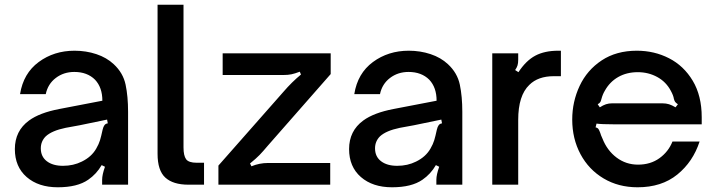

<svg xmlns="http://www.w3.org/2000/svg" viewBox="-20 -783 3038 814"><path d="M43 -151Q43 -228 103 -272Q148 -305 232 -321L414 -356Q414 -412 383 -445Q350 -478 295 -478Q250 -478 216.5 -452.5Q183 -427 174 -384H65Q79 -472 144 -520Q209 -568 296 -568Q345 -568 388.5 -553.5Q432 -539 462 -511Q502 -474 512.5 -424Q523 -374 523 -309V0H413V-21Q413 -42 425 -76L411 -83Q389 -45 354 -21Q308 11 225 11Q143 11 93 -32.5Q43 -76 43 -151ZM327 -98Q368 -118 388 -153Q399 -172 404 -188.5Q409 -205 415 -233Q418 -246 423 -252.5Q428 -259 437 -260L434 -276L318 -252L258 -241Q200 -229 174 -205Q153 -184 153 -154Q153 -119 178.5 -99.5Q204 -80 247 -80Q291 -80 327 -98Z M779 0Q714 0 681 -30Q648 -60 648 -131V-763H758V-158Q758 -123 769 -108Q780 -93 814 -93H845V0Z M906 0V-81L1181 -393Q1218 -436 1256 -467L1251 -479Q1230 -471 1215.5 -468Q1201 -465 1181 -465H924V-557H1382V-469L1116 -166Q1095 -141 1080.5 -126Q1066 -111 1040 -90L1046 -78Q1080 -92 1116 -92H1380V0Z M1460 -151Q1460 -228 1520 -272Q1565 -305 1649 -321L1831 -356Q1831 -412 1800 -445Q1767 -478 1712 -478Q1667 -478 1633.5 -452.5Q1600 -427 1591 -384H1482Q1496 -472 1561 -520Q1626 -568 1713 -568Q1762 -568 1805.5 -553.5Q1849 -539 1879 -511Q1919 -474 1929.5 -424Q1940 -374 1940 -309V0H1830V-21Q1830 -42 1842 -76L1828 -83Q1806 -45 1771 -21Q1725 11 1642 11Q1560 11 1510 -32.5Q1460 -76 1460 -151ZM1744 -98Q1785 -118 1805 -153Q1816 -172 1821 -188.5Q1826 -205 1832 -233Q1835 -246 1840 -252.5Q1845 -259 1854 -260L1851 -276L1735 -252L1675 -241Q1617 -229 1591 -205Q1570 -184 1570 -154Q1570 -119 1595.5 -99.5Q1621 -80 1664 -80Q1708 -80 1744 -98Z M2067 0V-557H2177V-530Q2177 -515 2174 -505.5Q2171 -496 2164 -486L2178 -477Q2210 -526 2249.5 -547Q2289 -568 2347 -568H2358V-460H2328Q2261 -460 2224 -423Q2177 -378 2177 -275V0Z M2406 -276Q2406 -352 2437.5 -419Q2469 -486 2531 -527Q2593 -568 2680 -568Q2754 -568 2816.5 -536Q2879 -504 2917 -440.5Q2955 -377 2955 -286V-256H2579Q2530 -256 2509 -259L2505 -243Q2514 -241 2517.5 -235.5Q2521 -230 2525 -219Q2527 -211 2534 -196Q2554 -145 2594 -115Q2634 -85 2685 -85Q2738 -85 2776 -112.5Q2814 -140 2831 -183H2946Q2918 -97 2851.5 -43Q2785 11 2683 11Q2602 11 2539 -26.5Q2476 -64 2441 -129.5Q2406 -195 2406 -276ZM2523 -328Q2537 -337 2549 -341Q2561 -345 2576 -345H2787Q2804 -345 2816.5 -341Q2829 -337 2844 -328L2854 -341Q2845 -347 2842 -351.5Q2839 -356 2837 -364Q2835 -378 2824 -398Q2804 -436 2766.5 -456.5Q2729 -477 2684 -477Q2637 -477 2601 -456.5Q2565 -436 2544 -398Q2535 -383 2530 -364Q2528 -356 2525.5 -351Q2523 -346 2514 -341Z"/></svg>

Font: Open Sauce Sans Medium
Style: Regular
Weight: 500
Designer: Alfredo Marco Pradil
Foundry: Creative Sauce Fz LLC
Version: Version 1.477